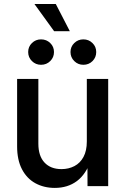

<svg xmlns="http://www.w3.org/2000/svg" viewBox="-20 -919 619 948"><path d="M250.5 8.8Q196.8 8.8 154.5 -14.4Q112.3 -37.6 88.4 -83.5Q64.5 -129.4 64.5 -196.3V-529.3H169.4V-209.5Q169.4 -148.9 199.7 -116.5Q230 -84 283.7 -84Q318.8 -84 347.4 -98.9Q376 -113.8 392.3 -144.3Q408.7 -174.8 408.7 -220.7V-529.3H514.2V0H412.1L411.6 -130.4H429.7Q405.3 -59.1 359.9 -25.1Q314.5 8.8 250.5 8.8ZM391.6 -599.1Q365.2 -599.1 346.7 -617.4Q328.1 -635.7 328.1 -662.1Q328.1 -688.5 346.7 -706.5Q365.2 -724.6 391.6 -724.6Q418 -724.6 436.5 -706.5Q455.1 -688.5 455.1 -662.1Q455.1 -635.7 436.8 -617.4Q418.5 -599.1 391.6 -599.1ZM182.6 -599.1Q156.2 -599.1 137.7 -617.4Q119.1 -635.7 119.1 -662.1Q119.1 -688.5 137.7 -706.5Q156.2 -724.6 182.6 -724.6Q209.5 -724.6 228 -706.5Q246.6 -688.5 246.6 -662.1Q246.6 -635.7 228 -617.4Q209.5 -599.1 182.6 -599.1ZM247.1 -765.1 149.9 -899.4H255.4L324.7 -765.1Z"/></svg>

Font: Inter 24pt Medium
Style: Regular
Weight: 500
Designer: Rasmus Andersson
Foundry: rsms
Version: Version 4.001;git-66647c0bb